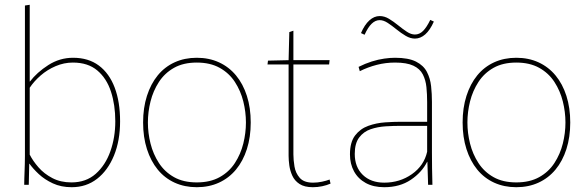

<svg xmlns="http://www.w3.org/2000/svg" viewBox="-20 -771 2444 801"><path d="M279 10Q235 10 200.5 -6Q166 -22 141.5 -45Q117 -68 103 -88H102L100 0H81Q81 -13 81.5 -27Q82 -41 82.5 -56Q83 -71 83.5 -87Q84 -103 84 -120V-748L104 -751V-431H105Q134 -469 181.5 -499.5Q229 -530 285 -530Q349 -530 392.5 -497.5Q436 -465 458.5 -405.5Q481 -346 481 -265Q481 -184 455.5 -122Q430 -60 385 -25Q340 10 279 10ZM278 -10Q339 -10 379.5 -46Q420 -82 440.5 -140Q461 -198 461 -265Q461 -333 443 -388.5Q425 -444 386 -477Q347 -510 284 -510Q247 -510 212 -495Q177 -480 149.5 -456Q122 -432 104 -405V-126Q117 -100 140.5 -73Q164 -46 198.5 -28Q233 -10 278 -10Z M801 10Q750 10 708.5 -9Q667 -28 638 -63.5Q609 -99 593 -149Q577 -199 577 -260Q577 -321 593 -371Q609 -421 638 -456.5Q667 -492 708.5 -511Q750 -530 801 -530Q852 -530 893.5 -511Q935 -492 964.5 -456.5Q994 -421 1010 -371Q1026 -321 1026 -260Q1026 -199 1010 -149Q994 -99 964.5 -63.5Q935 -28 893.5 -9Q852 10 801 10ZM801 -10Q857 -10 896.5 -32Q936 -54 960 -91Q984 -128 995 -172Q1006 -216 1006 -260Q1006 -304 995 -348Q984 -392 960 -429Q936 -466 896.5 -488Q857 -510 801 -510Q745 -510 706 -488Q667 -466 643 -429Q619 -392 608 -348Q597 -304 597 -260Q597 -216 608 -172Q619 -128 643 -91Q667 -54 706 -32Q745 -10 801 -10Z M1285 10Q1250 10 1229.5 -3.5Q1209 -17 1199.5 -38Q1190 -59 1187 -81Q1184 -103 1184 -121V-502H1096L1098 -518L1184 -520L1187 -637L1204 -643V-520H1355L1353 -502H1204V-127Q1204 -104 1208.5 -76.5Q1213 -49 1230.5 -29Q1248 -9 1286 -9Q1305 -9 1323.5 -13Q1342 -17 1355 -22L1359 -5Q1343 2 1324 6Q1305 10 1285 10Z M1583 10Q1538 10 1506 -7.5Q1474 -25 1457 -56Q1440 -87 1440 -127Q1440 -178 1461.5 -206Q1483 -234 1516.5 -246Q1550 -258 1586.5 -260.5Q1623 -263 1653 -263H1762V-345Q1762 -378 1759 -407.5Q1756 -437 1744 -460.5Q1732 -484 1704.5 -497Q1677 -510 1628 -510Q1589 -510 1552 -500.5Q1515 -491 1481 -474L1476 -492Q1504 -506 1531 -514.5Q1558 -523 1583 -526.5Q1608 -530 1628 -530Q1684 -530 1715.5 -514Q1747 -498 1761 -471Q1775 -444 1778.5 -411.5Q1782 -379 1782 -346V-134Q1782 -106 1782.5 -69Q1783 -32 1784 0H1766L1763 -96H1762Q1740 -52 1694 -21Q1648 10 1583 10ZM1583 -9Q1648 -9 1698.5 -44.5Q1749 -80 1762 -138V-246H1650Q1622 -246 1589 -244Q1556 -242 1526.5 -232Q1497 -222 1478.5 -197.5Q1460 -173 1460 -129Q1460 -74 1493.5 -41.5Q1527 -9 1583 -9ZM1775 -688 1790 -681Q1774 -645 1754 -627.5Q1734 -610 1711 -610Q1692 -610 1672.5 -621.5Q1653 -633 1634 -648.5Q1615 -664 1597.5 -675.5Q1580 -687 1564 -687Q1546 -687 1530.5 -672Q1515 -657 1501 -626L1486 -633Q1501 -668 1521 -686Q1541 -704 1564 -704Q1584 -704 1603 -692.5Q1622 -681 1641 -665.5Q1660 -650 1677.5 -638.5Q1695 -627 1711 -627Q1730 -627 1745 -642Q1760 -657 1775 -688Z M2134 10Q2083 10 2041.5 -9Q2000 -28 1971 -63.5Q1942 -99 1926 -149Q1910 -199 1910 -260Q1910 -321 1926 -371Q1942 -421 1971 -456.5Q2000 -492 2041.5 -511Q2083 -530 2134 -530Q2185 -530 2226.5 -511Q2268 -492 2297.5 -456.5Q2327 -421 2343 -371Q2359 -321 2359 -260Q2359 -199 2343 -149Q2327 -99 2297.5 -63.5Q2268 -28 2226.5 -9Q2185 10 2134 10ZM2134 -10Q2190 -10 2229.5 -32Q2269 -54 2293 -91Q2317 -128 2328 -172Q2339 -216 2339 -260Q2339 -304 2328 -348Q2317 -392 2293 -429Q2269 -466 2229.5 -488Q2190 -510 2134 -510Q2078 -510 2039 -488Q2000 -466 1976 -429Q1952 -392 1941 -348Q1930 -304 1930 -260Q1930 -216 1941 -172Q1952 -128 1976 -91Q2000 -54 2039 -32Q2078 -10 2134 -10Z"/></svg>

Font: Murecho Thin Thin
Style: Regular
Weight: 250
Version: Version 1.010